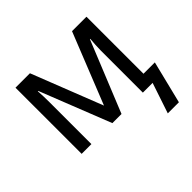

<svg xmlns="http://www.w3.org/2000/svg" viewBox="-173 -726 1100 1100"><g transform="rotate(-45 377.5 -175.5)"><path d="M85 -536H202L371 -105L543 -536H660V-74H752L688 185H598L660 0H581V-342Q581 -363 582.5 -385.5Q584 -408 586 -431H583L408 0H334L164 -431H161Q164 -386 164 -339V0H85Z"/></g></svg>

Font: BC Sans
Style: Regular
Weight: 400
Designer: Monotype Design Team
Province of B.C.
Foundry: Monotype Imaging Inc.
Version: Version 2.000;GOOG;noto-source:20170915:90ef993387c0